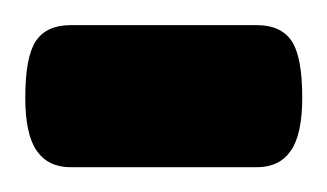

<svg xmlns="http://www.w3.org/2000/svg" viewBox="-57 -135 264 155"><path d="M0 -114.7H150.4V0H0ZM0 0Q-18.1 0 -27.3 -13.2Q-36.6 -26.4 -36.6 -56.2Q-36.6 -88.9 -28.1 -101.8Q-19.5 -114.7 0 -114.7ZM150.4 0V-114.7Q169.9 -114.7 178.5 -101.8Q187 -88.9 187 -56.2Q187 -26.4 177.7 -13.2Q168.5 0 150.4 0Z"/></svg>

Font: Markazi Text
Style: Regular
Weight: 400
Designer: Borna Izadpanah (Arabic designer), Fiona Ross (Arabic design director) and Florian Runge (Latin designer)
Foundry: Borna Izadpanah and Florian Runge
Version: Version 1.000